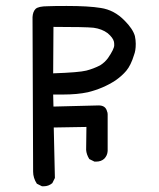

<svg xmlns="http://www.w3.org/2000/svg" viewBox="-20 -573 540 654"><path d="M143.6 -551.8Q163.1 -552.7 207 -552.7Q282.2 -552.7 323.2 -545.9Q369.1 -539.1 404.3 -502.9Q432.6 -474.6 439.5 -450.2Q442.4 -436.5 442.4 -423.8Q442.4 -411.1 440.9 -402.3Q439.5 -393.6 436.5 -385.7Q425.8 -350.6 410.2 -332Q395.5 -314.5 373 -298.8Q331.1 -271.5 279.3 -258.8Q243.2 -251 194.3 -251Q178.7 -251 161.1 -251L162.1 -210L316.4 -213.9Q339.8 -213.9 344.7 -193.4Q346.7 -189.5 346.7 -183.6V-58.6Q345.7 -43 335 -32.2Q324.2 -22.5 307.6 -22.5Q305.7 -22.5 301.8 -22.5L284.2 -31.2Q274.4 -46.9 273.4 -62.5L274.4 -140.6L163.1 -138.7L167 33.2L158.2 50.8Q145.5 61.5 128.9 61.5Q127 61.5 123 61.5L105.5 52.7Q92.8 33.2 92.8 11.7L90.8 -514.6Q91.8 -533.2 101.1 -542.5Q110.4 -551.8 143.6 -551.8ZM347.7 -375Q369.1 -406.2 369.1 -418.9Q369.1 -425.8 368.2 -430.7Q365.2 -444.3 346.7 -460Q327.1 -474.6 298.8 -478.5Q270.5 -481.4 162.1 -481.4L161.1 -323.2Q249 -326.2 273.9 -332.5Q298.8 -338.9 321.3 -350.6Q336.9 -360.4 347.7 -375Z"/></svg>

Font: JasonHandwriting2
Style: SemiBold
Weight: 600
Version: Version 1.04.7